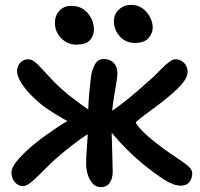

<svg xmlns="http://www.w3.org/2000/svg" viewBox="-20 -754 818 787"><path d="M721 7Q691 7 651.5 -18.5Q612 -44 562 -85Q524 -117 496.5 -145Q469 -173 450 -195.5Q431 -218 418 -234Q415 -240 412 -246.5Q409 -253 409 -260Q409 -269 415 -277.5Q421 -286 428 -292Q456 -310 489.5 -336.5Q523 -363 555.5 -391.5Q588 -420 610 -440Q628 -458 644 -474Q660 -490 674 -500.5Q688 -511 698 -511Q714 -511 725.5 -503.5Q737 -496 743 -484.5Q749 -473 749 -460Q749 -441 734 -420.5Q719 -400 695 -378.5Q671 -357 643 -335Q625 -321 606.5 -307.5Q588 -294 572 -282Q556 -270 546.5 -262Q537 -254 537 -252Q537 -248 549.5 -232.5Q562 -217 587 -195Q612 -173 647 -147Q683 -121 710 -103.5Q737 -86 752.5 -72Q768 -58 768 -44Q768 -23 756.5 -8Q745 7 721 7ZM74 9Q61 9 50 1Q39 -7 33 -19.5Q27 -32 27 -47Q27 -67 49.5 -94.5Q72 -122 109.5 -154Q147 -186 193 -217Q223 -238 242 -249.5Q261 -261 272.5 -267.5Q284 -274 290 -277L313 -232Q305 -235 286.5 -243Q268 -251 239.5 -267Q211 -283 172 -309Q142 -330 114 -357.5Q86 -385 68 -413Q50 -441 50 -463Q50 -475 55.5 -486Q61 -497 71.5 -504Q82 -511 95 -511Q114 -511 135.5 -489Q157 -467 187.5 -433.5Q218 -400 262 -364Q285 -346 313.5 -325Q342 -304 364 -292L362 -217Q333 -201 305.5 -181Q278 -161 245 -134Q203 -100 170.5 -67Q138 -34 114 -12.5Q90 9 74 9ZM393 13Q374 13 361 -0.5Q348 -14 340.5 -36Q333 -58 333 -83Q333 -105 335 -132Q337 -159 339 -192.5Q341 -226 341 -267Q341 -294 342.5 -324Q344 -354 347 -385.5Q350 -417 354 -447Q358 -469 369.5 -490.5Q381 -512 406 -512Q423 -512 435.5 -504.5Q448 -497 454.5 -484.5Q461 -472 461 -455Q461 -435 455 -402.5Q449 -370 443 -328Q437 -286 437 -239Q437 -228 438 -202.5Q439 -177 439.5 -147.5Q440 -118 441 -91Q442 -64 442 -49Q442 -23 430 -5Q418 13 393 13ZM531 -578Q496 -578 471.5 -604.5Q447 -631 447 -667Q447 -696 467.5 -715Q488 -734 518 -734Q545 -734 564.5 -719.5Q584 -705 595 -683.5Q606 -662 606 -641Q606 -618 589 -598Q572 -578 531 -578ZM292 -571Q268 -571 248 -583.5Q228 -596 216.5 -616Q205 -636 205 -660Q205 -690 223.5 -710Q242 -730 272 -730Q303 -730 323.5 -715Q344 -700 354.5 -678Q365 -656 365 -634Q365 -607 348.5 -589Q332 -571 292 -571Z"/></svg>

Font: Shantell Sans Medium
Style: Regular
Weight: 500
Designer: Stephen Nixon, Anya Danilova, Shantell Martin
Foundry: Arrow Type
Version: Version 1.011;[c5ecc13dd]